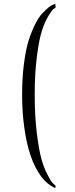

<svg xmlns="http://www.w3.org/2000/svg" viewBox="-20 -770 386 990"><path d="M249 171Q255 178 267 188L265 200Q224 182 193 141Q126 52 104 -122Q94 -195 94 -281.5Q94 -368 103.5 -441.5Q113 -515 128 -562Q143 -609 161.5 -645.5Q180 -682 198 -701Q236 -741 256 -747L265 -750L267 -731Q263 -729 255.5 -723.5Q248 -718 229.5 -687.5Q211 -657 196.5 -613Q182 -569 170.5 -481Q159 -393 159 -283Q159 -173 169.5 -87Q180 -1 192.5 45.5Q205 92 223 127Q241 162 249 171Z"/></svg>

Font: Antic Didone
Style: Regular
Weight: 400
Designer: Santiago Orozco
Foundry: Santiago Orozco
Version: Version 2.000